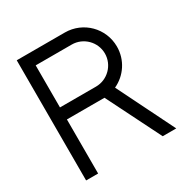

<svg xmlns="http://www.w3.org/2000/svg" viewBox="-179 -954 1078 1107"><g transform="rotate(-30 360.0 -400.0)"><path d="M400 -720C477 -720 540 -657 540 -580C540 -503 477 -440 400 -440H160V-720ZM410 -360 590 0H680L492 -380C568 -415 620 -491 620 -580C620 -702 522 -800 400 -800H80V0H160V-360Z"/></g></svg>

Font: Gauge
Style: Regular
Weight: 400
Designer: Daniel Pimley
Foundry: Daniel Pimley
Version: Version 1.004;PS 001.001;hotconv 1.0.56